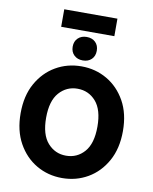

<svg xmlns="http://www.w3.org/2000/svg" viewBox="-109 -1117 961 1209"><g transform="rotate(10 372.0 -512.5)"><path d="M45 -345Q45 -457 89.5 -536.5Q134 -616 208 -659Q282 -702 372 -702Q462 -702 536 -659Q610 -616 654.5 -536.5Q699 -457 699 -345Q699 -234 654.5 -154Q610 -74 536 -31Q462 12 372 12Q282 12 208 -31Q134 -74 89.5 -154Q45 -234 45 -345ZM208 -345Q208 -237 255 -184Q302 -131 372 -131Q443 -131 489.5 -184Q536 -237 536 -345Q536 -453 489.5 -506Q443 -559 372 -559Q302 -559 255 -506Q208 -453 208 -345ZM295 -815Q295 -849 316.5 -869.5Q338 -890 372 -890Q407 -890 428 -869.5Q449 -849 449 -815Q449 -781 428 -760.5Q407 -740 372 -740Q338 -740 316.5 -760.5Q295 -781 295 -815ZM202 -925V-1037H542V-925Z"/></g></svg>

Font: Radio Canada
Style: Bold
Weight: 700
Designer: Charles Daoud, Etienne Aubert Bonn, Alexandre Saumier Demers, Jacques Le Bailly
Foundry: Radio-Canada
Version: Version 2.104; ttfautohint (v1.8.4.7-5d5b);gftools[0.9.28.de